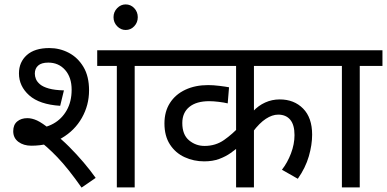

<svg xmlns="http://www.w3.org/2000/svg" viewBox="-20 -850 1755 871"><path d="M591 -551V0H510V-551H421V-622H695V-551ZM122 -189Q87 -189 63.5 -206.5Q40 -224 40 -255Q40 -284 58 -299Q76 -314 104 -314Q125 -314 148 -303.5Q171 -293 212 -260L224 -246Q259 -219 293.5 -184.5Q328 -150 359 -113.5Q390 -77 414 -43L350 1Q289 -86 240.5 -136.5Q192 -187 149 -218L137 -267Q184 -268 222 -289Q260 -310 282.5 -349.5Q305 -389 305 -443Q305 -499 275.5 -532.5Q246 -566 199 -566Q168 -566 153 -552.5Q138 -539 138 -516Q138 -504 143 -491.5Q148 -479 161.5 -467.5Q175 -456 201.5 -448.5Q228 -441 270 -440L253 -370Q159 -376 112.5 -417.5Q66 -459 66 -517Q66 -568 101.5 -600Q137 -632 204 -632Q251 -632 292 -610.5Q333 -589 358.5 -546.5Q384 -504 384 -440Q384 -373 351.5 -315.5Q319 -258 260 -223.5Q201 -189 122 -189Z M495 -772Q495 -796 511.5 -813Q528 -830 550 -830Q573 -830 589 -813Q605 -796 605 -772Q605 -748 589 -731Q573 -714 550 -714Q528 -714 511.5 -731Q495 -748 495 -772Z M1457 -551H1132V-336L1128 -345Q1152 -371 1183 -385Q1214 -399 1249 -399Q1314 -399 1355 -357.5Q1396 -316 1396 -239Q1396 -193 1381 -141Q1366 -89 1331 -39L1259 -80Q1284 -112 1300 -154Q1316 -196 1316 -237Q1316 -284 1296.5 -307Q1277 -330 1242 -330Q1215 -330 1186 -311Q1157 -292 1127 -252L1132 -277V0H1051V-210L1065 -186Q1049 -172 1026.5 -156Q1004 -140 974.5 -129Q945 -118 906 -118Q859 -118 817.5 -137Q776 -156 751 -194.5Q726 -233 726 -290Q726 -344 751 -383Q776 -422 821 -443Q866 -464 924 -464Q947 -464 975.5 -460.5Q1004 -457 1019 -454L1013 -381Q997 -385 972.5 -388Q948 -391 929 -391Q871 -391 839 -365Q807 -339 807 -292Q807 -239 837.5 -213.5Q868 -188 908 -188Q958 -188 996.5 -215Q1035 -242 1068 -278L1051 -224V-551H680V-622H1457Z M1612 -551V0H1531V-551H1442V-622H1715V-551Z"/></svg>

Font: Noto Sans Devanagari
Style: Regular
Weight: 400
Designer: Jelle Bosma - Monotype Design Team
Foundry: Monotype Imaging Inc.
Version: Version 2.003